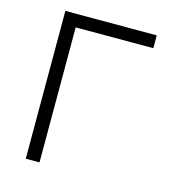

<svg xmlns="http://www.w3.org/2000/svg" viewBox="-104 -782 794 870"><g transform="rotate(15 293.0 -346.5)"><path d="M95.7 0H160.2V-633.3H524.4V-693.4H95.7Z"/></g></svg>

Font: Cascadia Mono Light
Style: Regular
Weight: 300
Monospace: yes
Designer: Aaron Bell
Foundry: Saja Typeworks
Version: Version 2404.023